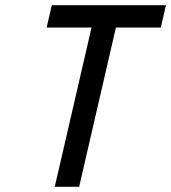

<svg xmlns="http://www.w3.org/2000/svg" viewBox="-20 -720 660 740"><path d="M426.8 -614H599.8L619.6 -700H179.6L159.8 -614H332.8L191 0H285Z"/></svg>

Font: Cabin Condensed
Style: Regular
Weight: 400
Italic angle: -13°
Designer: Pablo Impallari
Foundry: Pablo Impallari. www.impallari.com Igino Marini. www.ikern.com
Version: Version 1.006